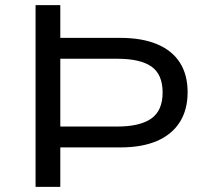

<svg xmlns="http://www.w3.org/2000/svg" viewBox="-20 -725 800 745"><path d="M118 0V-705H214V-578H447Q531 -578 589.5 -553.5Q648 -529 678 -482Q708 -435 708 -367Q708 -299 677.5 -251Q647 -203 589 -178Q531 -153 447 -153H214V0ZM214 -234H435Q523 -234 567 -265Q611 -296 611 -366Q611 -436 568 -466.5Q525 -497 435 -497H214Z"/></svg>

Font: Nunito Sans 7pt SemiExpanded
Style: Regular
Weight: 400
Width: 6
Designer: Vernon Adams
Foundry: Vernon Adams
Version: Version 3.101;gftools[0.9.27]